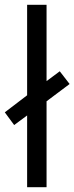

<svg xmlns="http://www.w3.org/2000/svg" viewBox="-40 -780 310 800"><path d="M73 0V-299L19 -259L-20 -312L73 -383V-760H154V-442L209 -483L250 -430L154 -358V0Z"/></svg>

Font: Noto Sans Malayalam ExtraCondensed
Style: Regular
Weight: 400
Width: 2
Designer: Jelle Bosma - Monotype Design Team
Foundry: Monotype Imaging Inc.
Version: Version 2.104; ttfautohint (v1.8.4.7-5d5b)